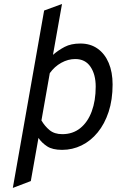

<svg xmlns="http://www.w3.org/2000/svg" viewBox="-20 -742 586 966"><path d="M44.5 203.5 202 -689 292 -722 246.5 -466Q273.5 -489.5 305.5 -506.2Q337.5 -523 384.5 -523Q435 -523 471.2 -497.2Q507.5 -471.5 527 -425.2Q546.5 -379 546.5 -317Q546.5 -240 526.5 -179.2Q506.5 -118.5 471.5 -75.8Q436.5 -33 390.5 -10.5Q344.5 12 292.5 12Q244 12 217 -5.8Q190 -23.5 173.5 -48L135 169ZM293.5 -67Q346 -67 383.8 -97.2Q421.5 -127.5 441.5 -181.5Q461.5 -235.5 461.5 -306Q461.5 -367.5 435.2 -406.2Q409 -445 358.5 -445Q322.5 -445 288.2 -426Q254 -407 230.5 -374L188.5 -136Q205 -107.5 229.5 -87.2Q254 -67 293.5 -67Z"/></svg>

Font: Overpass
Style: Italic
Weight: 400
Italic angle: -10°
Designer: Delve Withrington, Dave Bailey, Thomas Jockin
Foundry: Delve Fonts LLC
Version: Version 4.000